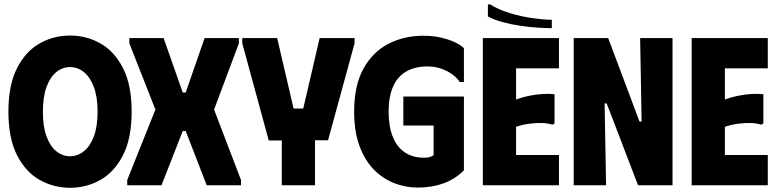

<svg xmlns="http://www.w3.org/2000/svg" viewBox="-20 -881 3696 913"><path d="M20 -350Q20 -477 61 -557Q102 -637 168.5 -674.5Q235 -712 313 -712Q391 -712 457.5 -674.5Q524 -637 565 -557Q606 -477 606 -350Q606 -223 565 -143Q524 -63 457.5 -25.5Q391 12 313 12Q235 12 168.5 -25.5Q102 -63 61 -143Q20 -223 20 -350ZM184 -350Q184 -280 201 -233Q218 -186 247.5 -162Q277 -138 313 -138Q349 -138 379 -162Q409 -186 426.5 -233Q444 -280 444 -350Q444 -421 426 -468Q408 -515 378.5 -538.5Q349 -562 313 -562Q277 -562 247.5 -538Q218 -514 201 -467Q184 -420 184 -350Z M585 0V-25L719 -360L595 -675V-700H758L849 -441H863L953 -700H1116V-675L998 -360L1126 -25V0H963L863 -258H849L748 0Z M1132 -700H1298L1376 -365H1422L1500 -700H1666V-675L1540 -214H1478V0H1320V-213H1258L1132 -675Z M1664 -350Q1664 -475 1708.5 -555Q1753 -635 1827.5 -673Q1902 -711 1992 -711Q2041 -711 2080 -701.5Q2119 -692 2146.5 -678.5Q2174 -665 2186 -652V-491H2166Q2155 -509 2132.5 -526Q2110 -543 2079.5 -554Q2049 -565 2012 -565Q1954 -565 1912.5 -541.5Q1871 -518 1849.5 -470Q1828 -422 1828 -350Q1828 -280 1847.5 -231Q1867 -182 1905 -156.5Q1943 -131 1996 -131Q2011 -131 2023 -134Q2035 -137 2042 -144V-284H1898V-422H2186V-71Q2143 -28 2087.5 -8.5Q2032 11 1967 11Q1908 11 1853.5 -10.5Q1799 -32 1756.5 -76Q1714 -120 1689 -188Q1664 -256 1664 -350Z M2638 -700V-556H2434V-408Q2464 -419 2496 -425.5Q2528 -432 2559 -434Q2590 -436 2617 -433V-294L2607 -288Q2586 -295 2558.5 -296Q2531 -297 2499 -293Q2467 -289 2434 -278V-144H2638V0H2276V-700ZM2309 -861Q2350 -835 2405 -818.5Q2460 -802 2513.5 -794.5Q2567 -787 2604 -787V-747Q2577 -747 2537.5 -749.5Q2498 -752 2454 -758.5Q2410 -765 2369.5 -776Q2329 -787 2300 -803V-859Z M3024 -700H3178V0H3014L2865 -389H2855L2862 0H2708V-700H2872L3021 -303H3031Z M3631 -700V-556H3427V-408Q3457 -419 3489 -425.5Q3521 -432 3552 -434Q3583 -436 3610 -433V-294L3600 -288Q3579 -295 3551.5 -296Q3524 -297 3492 -293Q3460 -289 3427 -278V-144H3631V0H3269V-700Z"/></svg>

Font: Phudu
Style: Bold
Weight: 700
Version: Version 1.005;gftools[0.9.23]